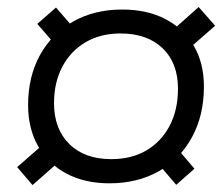

<svg xmlns="http://www.w3.org/2000/svg" viewBox="-20 -612 640 548"><path d="M292.2 -88.8Q222.2 -88.8 170 -116.4Q117.8 -144 89 -194.5Q60.2 -245 60.2 -312Q60.2 -393.2 94 -454.6Q127.8 -516 188.5 -550.4Q249.2 -584.8 329 -584.8Q400 -584.8 452.2 -557.5Q504.5 -530.2 533.2 -481.1Q562 -432 562 -365Q562 -283 528.2 -220.8Q494.5 -158.5 433.8 -123.6Q373 -88.8 292.2 -88.8ZM72.8 -83.8 29 -135 103.5 -200.2 148.2 -150.2ZM483 -84.5 424.2 -153.2 478 -197.2 535 -130.5ZM297.5 -157.8Q355.2 -157.8 397.8 -182.6Q440.2 -207.5 464.1 -252.9Q488 -298.2 488 -359Q488 -432.2 444 -474.4Q400 -516.5 323.8 -516.5Q267 -516.5 224.5 -491.6Q182 -466.8 158.1 -422Q134.2 -377.2 134.2 -317.2Q134.2 -244 177.9 -200.9Q221.5 -157.8 297.5 -157.8ZM145 -476.2 86.5 -543.8 139.8 -590.5 198.8 -522.5ZM520.2 -474 472.5 -525.5 547 -592 594 -538.5Z"/></svg>

Font: Chivo Mono Medium
Style: Italic
Weight: 500
Italic angle: -8.05°
Monospace: yes
Designer: Hector Gatti
Foundry: Omnibus-Type
Version: Version 1.008